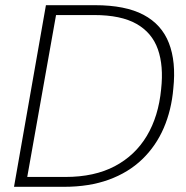

<svg xmlns="http://www.w3.org/2000/svg" viewBox="-20 -720 717 740"><path d="M34 0 157 -700H346Q463 -700 533 -663Q603 -626 631 -554Q659 -482 648 -379Q641 -296 611 -226.5Q581 -157 528 -106Q475 -55 399.5 -27.5Q324 0 227 0ZM85 -38H232Q344 -38 422.5 -79.5Q501 -121 546 -196.5Q591 -272 601 -376Q611 -466 588.5 -530Q566 -594 506 -628Q446 -662 343 -662H196Z"/></svg>

Font: DM Sans 20pt ExtraLight
Style: Italic
Weight: 250
Italic angle: -10°
Version: Version 4.004;gftools[0.9.30]